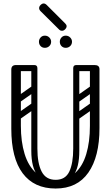

<svg xmlns="http://www.w3.org/2000/svg" viewBox="-20 -1074 637 1104"><path d="M300 10Q176 10 110.5 -77.5Q45 -165 45 -334V-674Q45 -700 72 -700Q100 -700 100 -676V-351Q100 -259 121.5 -189Q143 -119 187.5 -79.5Q232 -40 300 -40Q368 -40 411.5 -79Q455 -118 476 -188Q497 -258 497 -350V-674Q497 -700 524 -700Q552 -700 552 -676V-337Q552 -173 488 -81.5Q424 10 300 10ZM300 -40Q356 -40 378.5 -87.5Q401 -135 401 -220V-315H436V-207Q436 -110 402 -65.5Q368 -21 289 -21ZM300 -40 311 -21Q232 -21 196 -65.5Q160 -110 160 -207V-315H195V-220Q195 -135 219.5 -87.5Q244 -40 300 -40ZM56 -682Q56 -700 74 -700H177Q195 -700 195 -682Q195 -665 176 -665H73Q56 -665 56 -682ZM177 -554Q160 -554 160 -571V-681Q160 -698 177 -698Q195 -698 195 -682V-572Q195 -554 177 -554ZM542 -682Q542 -665 525 -665H420Q401 -665 401 -682Q401 -700 419 -700H524Q542 -700 542 -682ZM419 -554Q401 -554 401 -572V-682Q401 -698 419 -698Q436 -698 436 -681V-571Q436 -554 419 -554ZM189 -478Q194 -471 192.5 -464Q191 -457 186 -453L92 -387Q79 -378 69 -391Q58 -407 72 -416L166 -482Q179 -491 189 -478ZM189 -576Q194 -569 192.5 -562Q191 -555 186 -551L92 -485Q79 -476 69 -489Q58 -505 72 -514L166 -580Q179 -589 189 -576ZM82 -280Q64 -280 64 -298V-630Q64 -646 82 -646Q99 -646 99 -629V-297Q99 -280 82 -280ZM178 -280Q160 -280 160 -298V-630Q160 -646 178 -646Q195 -646 195 -629V-297Q195 -280 178 -280ZM526 -478Q531 -471 529.5 -464Q528 -457 523 -453L429 -387Q416 -378 406 -391Q395 -407 409 -416L503 -482Q516 -491 526 -478ZM526 -576Q531 -569 529.5 -562Q528 -555 523 -551L429 -485Q416 -476 406 -489Q395 -505 409 -514L503 -580Q516 -589 526 -576ZM419 -280Q401 -280 401 -298V-630Q401 -646 419 -646Q436 -646 436 -629V-297Q436 -280 419 -280ZM515 -280Q497 -280 497 -298V-630Q497 -646 515 -646Q532 -646 532 -629V-297Q532 -280 515 -280ZM358 -799Q343 -799 333.5 -809Q324 -819 324 -834Q324 -848 333.5 -858.5Q343 -869 358 -869Q373 -869 383.5 -858.5Q394 -848 394 -834Q394 -819 383.5 -809Q373 -799 358 -799ZM238 -799Q223 -799 213.5 -809Q204 -819 204 -834Q204 -848 213.5 -858.5Q223 -869 238 -869Q253 -869 263.5 -858.5Q274 -848 274 -834Q274 -819 263.5 -809Q253 -799 238 -799ZM321 -903 214 -1009Q205 -1018 205 -1027Q205 -1037 213 -1045Q222 -1054 231 -1054Q240 -1054 249 -1045L356 -938Q363 -931 363 -923Q363 -914 354 -905Q346 -897 336 -897Q327 -897 321 -903Z"/></svg>

Font: Nsibidi Libre Uzo
Style: Regular
Weight: 400
Designer: Oluwaseun Badejo
Version: Version 1.021